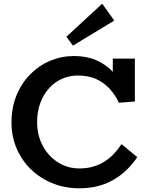

<svg xmlns="http://www.w3.org/2000/svg" viewBox="-20 -1002 800 1035"><path d="M407 13Q331 13 264.5 -13.5Q198 -40 148 -88Q98 -136 70 -201Q42 -266 42 -341Q42 -422 69 -488Q96 -554 143 -601.5Q190 -649 251 -674.5Q312 -700 379 -700Q446 -700 497.5 -678Q549 -656 586.5 -616.5Q624 -577 647 -525L588 -543V-686H707V-455L621 -448Q602 -489 572 -522.5Q542 -556 499.5 -575.5Q457 -595 399 -595Q357 -595 317.5 -578.5Q278 -562 247 -529Q216 -496 198 -449Q180 -402 180 -343Q180 -290 197.5 -244.5Q215 -199 246 -165.5Q277 -132 318 -113Q359 -94 407 -94Q449 -94 483 -104Q517 -114 544 -131.5Q571 -149 593.5 -172.5Q616 -196 635 -225L720 -155Q696 -119 664.5 -88Q633 -57 594 -34Q555 -11 508.5 1Q462 13 407 13ZM373 -756 338 -804 531 -982 596 -891Z"/></svg>

Font: BioRhyme
Style: Bold
Weight: 700
Designer: Aoife Mooney
Foundry: Aoife Mooney Type
Version: Version 1.600;gftools[0.9.33]